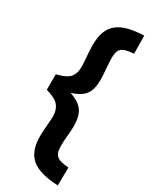

<svg xmlns="http://www.w3.org/2000/svg" viewBox="-228 -807 781 988"><g transform="rotate(30 162.5 -313.0)"><path d="M231 -171Q231 -148 227.5 -114Q224 -80 224 -54Q224 -34 227.5 -20Q231 -6 240.5 3.5Q250 13 267.5 18Q285 23 313 25L312 132Q204 128 155 88Q106 48 106 -42Q106 -57 107 -74Q108 -91 109.5 -107.5Q111 -124 112 -139Q113 -154 113 -163Q113 -201 93.5 -225.5Q74 -250 17 -266V-358Q75 -372 94 -395Q113 -418 113 -456Q113 -466 112 -482Q111 -498 109.5 -516Q108 -534 107 -551.5Q106 -569 106 -583Q106 -630 118 -662.5Q130 -695 155.5 -715.5Q181 -736 219.5 -746Q258 -756 312 -758L313 -651Q285 -649 267.5 -644.5Q250 -640 240.5 -631Q231 -622 227.5 -608.5Q224 -595 224 -575Q224 -563 225 -546Q226 -529 227.5 -511Q229 -493 230 -477Q231 -461 231 -450Q231 -419 225.5 -397Q220 -375 208 -359.5Q196 -344 177 -333Q158 -322 131 -313Q186 -295 208.5 -263.5Q231 -232 231 -171Z"/></g></svg>

Font: Panefresco 750wt
Style: Regular
Weight: 750
Foundry: Campivisivi & Chank Co
Version: Version 1.000